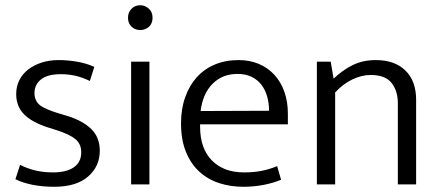

<svg xmlns="http://www.w3.org/2000/svg" viewBox="-20 -706 1685 735"><path d="M324 -396Q295 -410 268.5 -416Q242 -422 213 -422Q162 -422 137 -402Q112 -382 112 -350Q112 -321 131.5 -304.5Q151 -288 205 -272L235 -263Q297 -244 329.5 -212Q362 -180 362 -129Q362 -69 317 -30Q272 9 188 9Q143 9 105 1.5Q67 -6 39 -20L57 -75Q84 -61 115 -53.5Q146 -46 183 -46Q234 -46 262.5 -65.5Q291 -85 291 -123Q291 -155 268.5 -173.5Q246 -192 196 -208L164 -218Q102 -238 72 -268.5Q42 -299 42 -346Q42 -375 54 -399Q66 -423 88 -440Q110 -457 139.5 -466.5Q169 -476 205 -476Q238 -476 274 -470Q310 -464 341 -450Z M482 0V-470H552V0ZM517 -591Q497 -591 483.5 -604Q470 -617 470 -638Q470 -659 483.5 -672.5Q497 -686 517 -686Q535 -686 549.5 -673Q564 -660 564 -638Q564 -616 550 -603.5Q536 -591 517 -591Z M1082 -230H746V-221Q746 -138 791 -92Q836 -46 914 -46Q949 -46 979 -51.5Q1009 -57 1041 -70L1056 -18Q1028 -6 990.5 1.5Q953 9 911 9Q862 9 819 -5Q776 -19 743.5 -48.5Q711 -78 692 -124Q673 -170 673 -234Q673 -289 689 -334Q705 -379 733.5 -410.5Q762 -442 802.5 -459Q843 -476 893 -476Q936 -476 970.5 -461.5Q1005 -447 1030 -420Q1055 -393 1068.5 -355Q1082 -317 1082 -271ZM1010 -282Q1010 -310 1003 -335.5Q996 -361 981.5 -380.5Q967 -400 944 -411.5Q921 -423 889 -423Q831 -423 793.5 -385Q756 -347 748 -281Z M1263 0H1193V-470H1246L1257 -405Q1292 -438 1330.5 -457Q1369 -476 1419 -476Q1491 -476 1532 -436Q1573 -396 1573 -324V0H1503V-311Q1503 -358 1479 -388.5Q1455 -419 1399 -419Q1364 -419 1328 -401.5Q1292 -384 1263 -352Z"/></svg>

Font: Mukta Mahee Light
Style: Regular
Weight: 300
Designer: Shuchita Grover, Noopur Datye, Girish Dalvi, Yashodeep Gholap
Foundry: Ek Type
Version: Version 2.538;PS 1.000;hotconv 16.6.51;makeotf.lib2.5.65220;